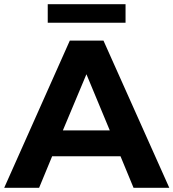

<svg xmlns="http://www.w3.org/2000/svg" viewBox="-29 -893 825 913"><path d="M270 -273H493L382 -540ZM544 -150H219L157 0H-9L303 -700H463L776 0H606ZM198 -785V-873H568V-785Z"/></svg>

Font: Montserrat Z
Style: Bold
Weight: 700
Designer: Julieta Ulanovsky
Foundry: Julieta Ulanovsky
Version: Version 8.000